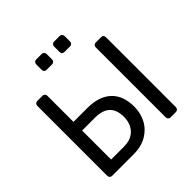

<svg xmlns="http://www.w3.org/2000/svg" viewBox="-226 -1084 1270 1270"><g transform="rotate(-45 408.5 -449.5)"><path d="M87.9 -22.9V-676.8Q87.9 -686.5 94 -693.4Q100.1 -700.2 109.9 -700.2H158.2Q169.4 -700.2 175.8 -693.6Q182.1 -687 182.1 -676.8V-433.1H312Q420.9 -433.1 479.5 -378.2Q538.1 -323.2 538.1 -219.2Q538.1 -161.1 512.5 -111.1Q486.8 -61 435.8 -30.5Q384.8 0 312 0H109.9Q100.1 0 94 -6.6Q87.9 -13.2 87.9 -22.9ZM182.1 -81.1H303.2Q368.2 -81.1 405 -119.1Q441.9 -157.2 441.9 -221.2Q441.9 -352.1 303.2 -352.1H182.1ZM276.9 -824.2V-876Q276.9 -885.7 283 -892.6Q289.1 -899.4 298.8 -899.4H351.1Q360.8 -899.4 367.4 -892.8Q374 -886.2 374 -876V-824.2Q374 -814.5 367.4 -808.3Q360.8 -802.2 351.1 -802.2H298.8Q289.1 -802.2 283 -808.1Q276.9 -814 276.9 -824.2ZM443.8 -824.2V-876Q443.8 -885.7 450 -892.6Q456.1 -899.4 465.8 -899.4H519Q528.8 -899.4 535.4 -892.8Q542 -886.2 542 -876V-824.2Q542 -814.5 535.4 -808.3Q528.8 -802.2 519 -802.2H465.8Q456.1 -802.2 450 -808.1Q443.8 -814 443.8 -824.2ZM634.8 -22.9V-676.8Q634.8 -686.5 640.9 -693.4Q647 -700.2 657.2 -700.2H707Q718.3 -700.2 724.1 -694.1Q730 -688 730 -676.8V-22.9Q730 -13.2 723.4 -6.6Q716.8 0 707 0H657.2Q647 0 640.9 -6.6Q634.8 -13.2 634.8 -22.9Z"/></g></svg>

Font: Rubik AZ
Style: Regular
Weight: 400
Designer: Hubert and Fischer
Foundry: Hubert & Fischer
Version: Version 2.000